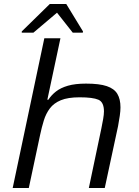

<svg xmlns="http://www.w3.org/2000/svg" viewBox="-20 -933 689 953"><path d="M43 0 200 -743H280L215 -438H220Q235 -461 258 -479Q281 -497 317 -507.5Q353 -518 407 -518Q473 -518 510 -505.5Q547 -493 562.5 -467Q578 -441 578 -400Q578 -382 574.5 -358Q571 -334 566 -307L500 0H421L483 -295Q488 -319 492 -342Q496 -365 496 -380Q496 -426 468.5 -438Q441 -450 375 -450Q317 -450 282 -435.5Q247 -421 227.5 -395Q208 -369 197.5 -335Q187 -301 179 -263L123 0ZM88 -771V-777L227 -913H309L392 -777L391 -771H341L263 -870L146 -771Z"/></svg>

Font: Saira SemiExpanded
Style: Italic
Weight: 400
Width: 6
Italic angle: -12°
Designer: Hector Gatti with collaboration of the Omnibus-Type team
Foundry: Omnibus-Type
Version: Version 1.101